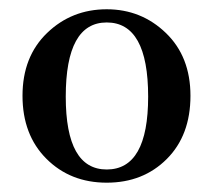

<svg xmlns="http://www.w3.org/2000/svg" viewBox="-20 -850 458 412"><path d="M209 -801.8Q121.1 -801.8 121.1 -642.6Q121.1 -486.3 209 -486.3Q297.9 -486.3 297.9 -642.6Q297.9 -801.8 209 -801.8ZM209 -830.1Q283.2 -830.1 335.9 -779.3Q388.7 -728.5 388.7 -644.5Q388.7 -559.6 337.9 -508.8Q287.1 -458 209 -458Q130.9 -458 79.6 -509.3Q28.3 -560.5 28.3 -644.5Q28.3 -728.5 81.1 -779.3Q133.8 -830.1 209 -830.1Z"/></svg>

Font: GenRyuMin TW TTF Bold
Style: Regular
Weight: 700
Version: Version 1.300